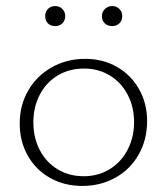

<svg xmlns="http://www.w3.org/2000/svg" viewBox="-20 -609 551 633"><path d="M45 -202Q45 -262 73 -310.5Q101 -359 150.5 -387Q200 -415 261 -415Q319 -415 365.5 -388.5Q412 -362 438.5 -315Q465 -268 465 -210Q465 -149 437.5 -100Q410 -51 361 -23.5Q312 4 251 4Q192 4 145 -22.5Q98 -49 71.5 -96Q45 -143 45 -202ZM422 -206Q422 -257 400.5 -297.5Q379 -338 341.5 -360.5Q304 -383 257 -383Q208 -383 170 -360Q132 -337 111 -296.5Q90 -256 90 -206Q90 -154 111.5 -113.5Q133 -73 170.5 -50.5Q208 -28 256 -28Q304 -28 342 -51.5Q380 -75 401 -116Q422 -157 422 -206ZM129 -556Q129 -570 138 -579.5Q147 -589 162 -589Q176 -589 185.5 -579.5Q195 -570 195 -556Q195 -541 185.5 -532Q176 -523 162 -523Q147 -523 138 -532Q129 -541 129 -556ZM316 -556Q316 -570 326 -579.5Q336 -589 350 -589Q364 -589 373.5 -579.5Q383 -570 383 -556Q383 -541 373.5 -532Q364 -523 350 -523Q335 -523 325.5 -532Q316 -541 316 -556Z"/></svg>

Font: Ysabeau Light
Style: Regular
Weight: 300
Designer: Christian Thalmann (Catharsis Fonts)
Version: Version 0.003